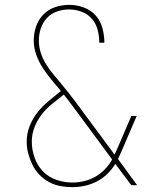

<svg xmlns="http://www.w3.org/2000/svg" viewBox="-20 -763 640 791"><path d="M278 8Q253 8 228.5 3.5Q204 -1 182 -13Q160 -25 142.5 -43Q125 -61 114 -83.5Q103 -106 96.5 -130Q90 -154 90 -179Q90 -212 102 -243Q114 -274 134.5 -300Q155 -326 180.5 -347Q206 -368 231 -388Q212 -411 192.5 -434Q173 -457 156.5 -482.5Q140 -508 129.5 -537Q119 -566 119 -596Q119 -625 128.5 -653.5Q138 -682 158.5 -703Q179 -724 207 -733.5Q235 -743 265 -743Q295 -743 324.5 -732.5Q354 -722 374 -699.5Q394 -677 402 -647Q410 -617 410 -587H389Q389 -613 382.5 -639Q376 -665 359 -685Q342 -705 316.5 -714.5Q291 -724 265 -724Q265 -724 264.5 -724Q264 -724 264 -724Q239 -724 214.5 -715.5Q190 -707 173 -688.5Q156 -670 148 -645.5Q140 -621 140 -596Q140 -570 148 -545.5Q156 -521 169.5 -499Q183 -477 199.5 -457Q216 -437 232.5 -417.5Q249 -398 265 -377.5Q281 -357 296 -337L452 -126Q455 -132 457.5 -138Q460 -144 463 -150L521 -285H543L482 -143Q478 -134 474 -125Q470 -116 466 -108L545 0H521L455 -88Q442 -66 422.5 -47Q403 -28 380 -16Q357 -4 331 2Q305 8 278 8ZM278 -11Q303 -11 327.5 -17Q352 -23 373.5 -35.5Q395 -48 412.5 -66Q430 -84 442 -106L280 -325Q271 -337 262 -349Q253 -361 243 -373L242 -372Q242 -372 242 -372Q242 -372 242 -372H241Q217 -353 193.5 -334Q170 -315 151.5 -291Q133 -267 122 -238.5Q111 -210 111 -180Q111 -146 122.5 -113.5Q134 -81 157 -57Q180 -33 212.5 -22Q245 -11 278 -11Z"/></svg>

Font: Iosevka SS04 Thin Extended
Style: Regular
Weight: 100
Width: 7
Monospace: yes
Designer: Belleve Invis
Foundry: Belleve Invis
Version: Version 19.0.0; ttfautohint (v1.8.4)